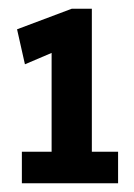

<svg xmlns="http://www.w3.org/2000/svg" viewBox="-20 -789 307 439"><path d="M30 -370V-442H98V-668L37 -642L19 -722L144 -769H190V-442H250V-370Z"/></svg>

Font: Georama Condensed
Style: Bold
Weight: 700
Width: 3
Designer: Jean-Baptiste Levee
Foundry: Production Type
Version: Version 1.000